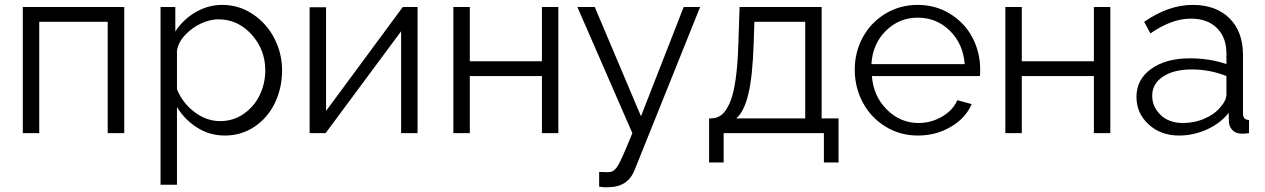

<svg xmlns="http://www.w3.org/2000/svg" viewBox="-20 -550 5226 793"><path d="M74.2 0V-521H493.2V0H424.8V-460H142.1V0Z M710.9 -107.9V212.9H643.1V-521H704.1V-419.9Q736.3 -469.7 788.1 -499.8Q839.8 -529.8 897.9 -529.8Q967.3 -529.8 1024.7 -491.2Q1082 -452.6 1113.5 -390.9Q1145 -329.1 1145 -259.8Q1145 -186.5 1115.5 -125Q1085.9 -63.5 1031.5 -26.9Q977.1 9.8 908.7 9.8Q846.2 9.8 794.7 -22.7Q743.2 -55.2 710.9 -107.9ZM1075.7 -259.8Q1075.7 -344.7 1019 -407.5Q962.4 -470.2 881.8 -470.2Q847.7 -470.2 810.1 -452.9Q772.5 -435.5 744.1 -404.8Q715.8 -374 710.9 -340.8V-181.2Q734.4 -124 783.7 -86.9Q833 -49.8 889.6 -49.8Q943.8 -49.8 987.3 -80.3Q1030.8 -110.8 1053.2 -158.4Q1075.7 -206.1 1075.7 -259.8Z M1258.8 0V-520H1326.7V-91.8L1643.6 -521H1704.6V0H1636.7V-420.9L1324.7 0Z M1852.5 0V-521H1920.4V-296.9H2218.3V-521H2286.1V0H2218.3V-235.8H1920.4V0Z M2454.6 160.2Q2492.2 162.1 2500.5 160.2Q2518.6 158.2 2534.4 130.1Q2550.3 102.1 2591.8 0L2364.7 -521H2436.5L2627.4 -69.8L2803.7 -521H2871.6L2601.6 150.9Q2574.2 221.7 2495.6 223.1Q2475.6 224.6 2454.6 221.2Z M2908.7 121.1V-61H2917.5Q2941.4 -61 2959.7 -75.2Q2978 -89.4 2993.4 -123.5Q3008.8 -157.7 3018.1 -220.9Q3027.3 -284.2 3029.8 -376L3034.7 -521H3373.5V-61H3443.4V121.1H3382.8V0H2968.8V121.1ZM3020.5 -61H3305.7V-460H3095.7L3092.8 -370.1Q3088.4 -233.4 3070.6 -160.4Q3052.7 -87.4 3020.5 -61Z M3771 9.8Q3697.3 9.8 3637 -27.3Q3576.7 -64.5 3543.5 -126.7Q3510.3 -189 3510.3 -262.2Q3510.3 -334.5 3543.5 -395.8Q3576.7 -457 3636.7 -493.4Q3696.8 -529.8 3770 -529.8Q3844.2 -529.8 3904.1 -492.9Q3963.9 -456.1 3996.1 -395.3Q4028.3 -334.5 4028.3 -263.2Q4028.3 -240.7 4027.3 -235.8H3581.1Q3587.4 -152.3 3643.1 -97.2Q3698.7 -42 3774.4 -42Q3825.7 -42 3870.6 -68.1Q3915.5 -94.2 3934.1 -136.2L3993.2 -120.1Q3968.8 -62.5 3907.5 -26.4Q3846.2 9.8 3771 9.8ZM3579.1 -285.2H3964.4Q3958 -369.1 3903.1 -423.1Q3848.1 -477.1 3771 -477.1Q3693.8 -477.1 3638.9 -422.9Q3584 -368.7 3579.1 -285.2Z M4132.3 0V-521H4200.2V-296.9H4498V-521H4565.9V0H4498V-235.8H4200.2V0Z M4673.8 -149.9Q4673.8 -221.7 4734.6 -265.4Q4795.4 -309.1 4893.6 -309.1Q4977.5 -309.1 5045.4 -285.2V-329.1Q5045.4 -395.5 5006.1 -434.3Q4966.8 -473.1 4898.4 -473.1Q4819.8 -473.1 4731.4 -412.1L4705.6 -460Q4807.1 -529.8 4905.8 -529.8Q5002 -529.8 5057.9 -474.6Q5113.8 -419.4 5113.8 -323.2V-82Q5113.8 -67.9 5119.6 -61.5Q5125.5 -55.2 5138.7 -54.2V0Q5114.3 2.9 5107.4 2Q5083.5 1.5 5070.1 -12.9Q5056.6 -27.3 5055.7 -45.9L5054.7 -84Q5020 -40 4964.4 -15.1Q4908.7 9.8 4849.6 9.8Q4773.9 9.8 4723.9 -36.4Q4673.8 -82.5 4673.8 -149.9ZM5022.5 -109.9Q5045.4 -135.7 5045.4 -160.2V-235.8Q4977.5 -263.2 4901.9 -263.2Q4828.1 -263.2 4783.4 -233.6Q4738.8 -204.1 4738.8 -154.8Q4738.8 -108.9 4773.4 -75.4Q4808.1 -42 4865.7 -42Q4914.1 -42 4956.5 -60.8Q4999 -79.6 5022.5 -109.9Z"/></svg>

Font: Rawline
Style: Regular
Weight: 400
Designer: Matt McInerney, Pablo Impallari, Rodrigo Fuenzalida
Foundry: Matt McInerney, Pablo Impallari, Rodrigo Fuenzalida
Version: Version 4.020;PS 004.020;hotconv 1.0.88;makeotf.lib2.5.64775